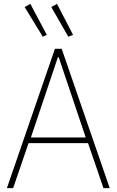

<svg xmlns="http://www.w3.org/2000/svg" viewBox="-20 -972 602 992"><path d="M15.6 0 263.7 -719.7H298.8L546.9 0H514.6L431.6 -242.2L425.8 -252.9L283.2 -676.8H279.3L136.7 -252.9L130.9 -242.2L47.9 0ZM117.2 -232.4V-261.7H445.3V-232.4ZM201.2 -782.2 107.4 -935.5 136.7 -952.1 221.7 -792ZM333 -782.2 245.1 -935.5 274.4 -952.1 357.4 -792Z"/></svg>

Font: Reddit Mono ExtraLight
Style: Regular
Weight: 250
Monospace: yes
Designer: Stephen Hutchings
Foundry: Reddit
Version: Version 1.014